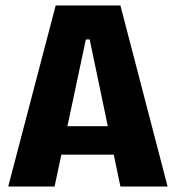

<svg xmlns="http://www.w3.org/2000/svg" viewBox="-20 -680 641 700"><path d="M10 0 183 -660H419L591 0H419L307 -536H293L179 0ZM134 -116V-220H483V-116Z"/></svg>

Font: Bricolage Grotesque 24pt SemiCondensed ExtraBold
Style: Regular
Weight: 800
Width: 4
Designer: Mathieu Triay
Foundry: Atelier Triay
Version: Version 1.001;gftools[0.9.33.dev8+g029e19f]